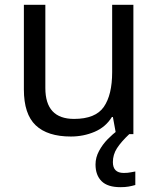

<svg xmlns="http://www.w3.org/2000/svg" viewBox="-20 -556 658 796"><path d="M533 -536V0H461L448 -71H444Q418 -29 372 -9.5Q326 10 274 10Q177 10 128 -36.5Q79 -83 79 -185V-536H168V-191Q168 -63 287 -63Q376 -63 410.5 -113Q445 -163 445 -257V-536ZM448 116Q448 161 493 161Q510 161 521.5 158.5Q533 156 541 155V211Q527 215 513 217.5Q499 220 479 220Q426 220 401 195Q376 170 376 126Q376 97 390.5 70Q405 43 426.5 21Q448 -1 468 -15L516 0Q482 32 465 58.5Q448 85 448 116Z"/></svg>

Font: Noto Sans Siddham
Style: Regular
Weight: 400
Designer: Monotype Design Team
Foundry: Monotype Imaging Inc.
Version: Version 2.004; ttfautohint (v1.8.4.7-5d5b)